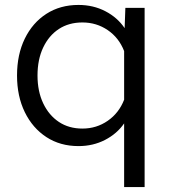

<svg xmlns="http://www.w3.org/2000/svg" viewBox="-20 -580 690 778"><path d="M298 -560Q358 -560 407 -534.5Q456 -509 485 -466L488 -548H566V178H483V-80Q454 -38 405.5 -13Q357 12 298 12Q224 12 168 -24.5Q112 -61 80.5 -125.5Q49 -190 49 -274Q49 -359 80.5 -423.5Q112 -488 168 -524Q224 -560 298 -560ZM314 -59Q371 -59 416.5 -90.5Q462 -122 483 -176V-373Q462 -427 416.5 -458Q371 -489 314 -489Q259 -489 218.5 -462.5Q178 -436 155 -387.5Q132 -339 132 -274Q132 -210 155 -161.5Q178 -113 218.5 -86Q259 -59 314 -59Z"/></svg>

Font: Azeret Mono Thin Light
Style: Regular
Weight: 300
Version: Version 1.002